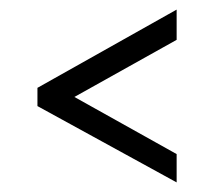

<svg xmlns="http://www.w3.org/2000/svg" viewBox="-20 -418 427 400"><path d="M348 -97V-38L58 -197V-235L348 -398V-335L135 -216Z"/></svg>

Font: Genos Thin Medium
Style: Regular
Weight: 500
Version: Version 1.010